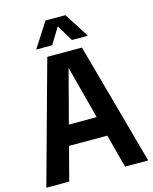

<svg xmlns="http://www.w3.org/2000/svg" viewBox="-137 -1037 895 1126"><g transform="rotate(-15 311.0 -474.0)"><path d="M1.5 0 205.5 -740H416L620 0H479.5L426 -202.5H193.5L140.5 0ZM225 -323.5H394L309.5 -645ZM154 -798 250.5 -948.5H371.5L468 -798H371L311 -897L251 -798Z"/></g></svg>

Font: Encode Sans Condensed
Style: Bold
Weight: 700
Width: 3
Designer: Multiple Designers
Foundry: Impallari Type
Version: Version 3.000; ttfautohint (v1.8.3) -l 8 -r 50 -G 200 -x 14 